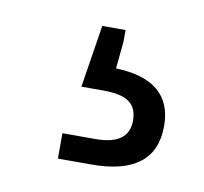

<svg xmlns="http://www.w3.org/2000/svg" viewBox="-41 -62 328 309"><g transform="rotate(10 123.5 92.5)"><path d="M70.8 204.1V162.6H125Q179.2 162.6 179.2 123Q179.2 102.5 166.3 93Q153.3 83.5 124 83.5H87.9L104 -18.6H142.1V0L137.7 44.9Q230 47.9 230 123Q230 204.1 125.5 204.1Z"/></g></svg>

Font: Inter Light
Style: Regular
Weight: 300
Designer: Rasmus Andersson
Foundry: rsms
Version: Version 4.000;git-a52131595